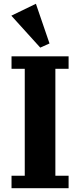

<svg xmlns="http://www.w3.org/2000/svg" viewBox="-20 -996 424 1016"><path d="M41 -66H111V-632H41V-698H343V-632H273V-66H343V0H41ZM40 -913 170 -976 242 -766 193 -744Z"/></svg>

Font: IBM Plex Serif
Style: Bold
Weight: 700
Designer: Mike Abbink, Paul van der Laan, Pieter van Rosmalen
Foundry: Bold Monday
Version: Version 2.008